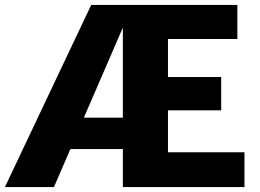

<svg xmlns="http://www.w3.org/2000/svg" viewBox="-78 -763 1060 783"><path d="M-58 0 294 -743H890V-604H607V-449H824V-313H607V-142H919V0H423V-155H209L142 0ZM264 -283H423V-650.5Z"/></svg>

Font: Merriweather Sans Black
Style: Regular
Weight: 900
Designer: Eben Sorkin
Foundry: Eben Sorkin
Version: Version 1.008; ttfautohint (v1.7.19-72a1) -l 8 -r 50 -G 200 